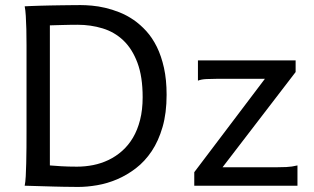

<svg xmlns="http://www.w3.org/2000/svg" viewBox="-20 -738 1248 763"><path d="M85.4 -222.2V-558.1Q85.4 -592.3 84.7 -621.8Q84 -651.4 82.5 -674.8Q81.1 -698.2 78.1 -712.9Q88.4 -713.4 104.2 -714.1Q120.1 -714.8 139.4 -715.3Q158.7 -715.8 179.9 -716.3Q201.2 -716.8 222.4 -717Q243.7 -717.3 263.7 -717.5Q283.7 -717.8 300.3 -717.8Q319.8 -717.8 345 -715.6Q370.1 -713.4 397.7 -707Q425.3 -700.7 454.3 -689.2Q483.4 -677.7 510.5 -659.2Q537.6 -640.6 561.5 -614.3Q585.4 -587.9 603.3 -551.8Q621.1 -515.6 631.6 -468.5Q642.1 -421.4 642.1 -361.3Q642.1 -288.6 626 -233.2Q609.9 -177.7 582.8 -137.2Q555.7 -96.7 520 -69.3Q484.4 -42 445.3 -25.4Q406.2 -8.8 366.2 -2Q326.2 4.9 290.5 4.9Q278.8 4.9 263.4 4.6Q248 4.4 231 4.2Q213.9 3.9 195.8 3.4Q177.7 2.9 160.6 2.4Q120.6 1.5 78.1 0Q81.1 -14.6 82.3 -37.6Q83.5 -60.5 84.2 -89.4Q85 -118.2 85.2 -152.1Q85.4 -186 85.4 -222.2ZM178.2 -80.6Q195.3 -79.1 222.9 -77.4Q250.5 -75.7 285.6 -75.7Q318.4 -75.7 350.3 -82Q382.3 -88.4 411.4 -102.3Q440.4 -116.2 465.3 -138.2Q490.2 -160.2 508.3 -190.7Q526.4 -221.2 536.6 -261.2Q546.9 -301.3 546.9 -351.6Q546.9 -433.6 526.1 -488.8Q505.4 -543.9 470.2 -577.4Q435.1 -610.8 387.9 -625.2Q340.8 -639.6 288.1 -639.6Q275.9 -639.6 260.7 -639.4Q245.6 -639.2 230.2 -638.7Q214.8 -638.2 201.2 -637.9Q187.5 -637.7 178.2 -637.2ZM1154.8 -498V-451.7L864.3 -73.2H1074.2Q1095.7 -73.2 1117.9 -74.2Q1140.1 -75.2 1162.1 -80.6V0H752V-53.7L1032.7 -424.8H842.3Q820.3 -424.8 800.3 -423.8Q780.3 -422.9 766.6 -417.5V-498Z"/></svg>

Font: Andika FrenchTight
Style: Regular
Weight: 400
Designer: Victor Gaultney, Annie Olsen, Julie Remington, Don Collingsworth, Eric Hays, Becca Hirsbrunner
Foundry: SIL International
Version: Version 5.000 ; Dig1 Dig4Opn Dig7 LnSpcTght